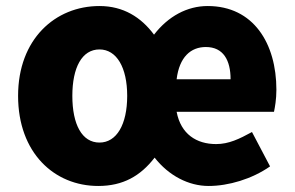

<svg xmlns="http://www.w3.org/2000/svg" viewBox="-20 -603 978 637"><path d="M306 14C388 14 446 -19 493 -80C540 -20 606 14 672 14C738 14 816 -9 876 -51L816 -165C774 -142 739 -125 697 -125C632 -125 580 -158 566 -232H889C892 -246 897 -273 897 -305C897 -459 821 -583 669 -583C601 -583 538 -549 491 -488C448 -546 389 -583 310 -583C163 -583 40 -473 40 -285C40 -96 160 14 306 14ZM310 -130C252 -130 220 -190 220 -285C220 -379 252 -439 310 -439C367 -439 402 -379 402 -285C402 -190 367 -130 310 -130ZM566 -340C575 -414 613 -447 663 -447C721 -447 745 -403 745 -340Z"/></svg>

Font: Noto Sans TC Black
Style: Regular
Weight: 900
Designer: Ryoko NISHIZUKA 西塚涼子 (kana, bopomofo & ideographs); Paul D. Hunt (Latin, Greek & Cyrillic); Sandoll Communications 산돌커뮤니
Foundry: Adobe
Version: Version 2.004;hotconv 1.0.118;makeotfexe 2.5.65603